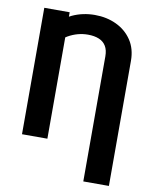

<svg xmlns="http://www.w3.org/2000/svg" viewBox="-100 -811 867 1088"><g transform="rotate(10 334.0 -267.0)"><path d="M602.8 203.1H455.5V-516.2Q455.5 -552.5 441.7 -575.4Q428 -598.4 401.5 -609.5Q375.1 -620.6 337.6 -620.6Q278.5 -620.6 224.1 -589.9Q169.8 -559.2 122.3 -502V-633.8Q167.5 -682 227.6 -709.6Q287.6 -737.3 357.2 -737.3Q425.1 -737.3 480.7 -711.1Q536.4 -684.9 569.6 -635.5Q602.8 -586 602.8 -516.2ZM213 -727.5V0H67V-727.5Z"/></g></svg>

Font: Atlassian Sans
Style: Regular
Weight: 400
Designer: Rasmus Andersson
Foundry: Modifications by Atlassian Pty Ltd, manufactured by rsms
Version: Version 4.001;git-9221beed3